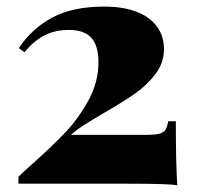

<svg xmlns="http://www.w3.org/2000/svg" viewBox="-20 -553 593 578"><path d="M473.6 -404.8Q473.6 -364.3 448.7 -331.1Q423.8 -297.9 388.7 -272.9Q353.5 -248 295.4 -214.4Q256.8 -191.9 233.9 -177.2Q210.9 -162.6 193.4 -147H419.4Q446.8 -147 460 -150.6Q473.1 -154.3 478.3 -162.6Q483.4 -170.9 486.3 -188H509.3Q509.3 -59.6 513.7 4.9Q491.2 0 364.7 0H35.6V-21Q50.8 -36.1 79.6 -61.5Q137.2 -112.8 177 -154.8Q216.8 -196.8 246.6 -251.5Q276.4 -306.2 276.4 -365.2Q276.4 -416 254.6 -439.5Q232.9 -462.9 187.5 -462.9Q145 -462.9 113 -446Q81.1 -429.2 53.7 -396L36.6 -408.2Q75.7 -466.8 137 -500Q198.2 -533.2 294.4 -533.2Q349.1 -533.2 389.6 -518.1Q430.2 -502.9 451.9 -473.9Q473.6 -444.8 473.6 -404.8Z"/></svg>

Font: TypoPRO Playfair Display SC
Style: Regular
Weight: 900
Designer: Claus Eggers Sørensen
Foundry: Claus Eggers Sørensen
Version: Version 1.004;PS 001.004;hotconv 1.0.70;makeotf.lib2.5.58329